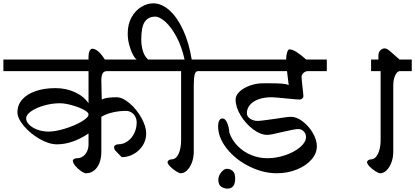

<svg xmlns="http://www.w3.org/2000/svg" viewBox="-49 -971 2467 1141"><path d="M477.1 -617.2V-635.7Q477.1 -654.8 483.6 -668.2Q490.2 -681.6 498.5 -681.6Q533.2 -681.6 574.2 -617.2H897V-548.3H586.9Q567.9 -548.3 560.5 -534.2Q553.2 -520 553.2 -494.6L555.7 -379.4Q580.6 -393.1 643.6 -393.1Q679.2 -393.1 720.9 -357.4Q762.7 -321.8 791.3 -270.8Q819.8 -219.7 819.8 -177.7Q819.8 -139.2 799.6 -106.9Q779.3 -74.7 745.8 -55.9Q712.4 -37.1 674.3 -37.1L639.6 -72.8Q635.3 -76.7 632.1 -83.5Q628.9 -90.3 628.9 -95.2Q628.9 -103.5 636 -108.4Q643.1 -113.3 652.8 -113.3Q683.6 -113.3 709 -131.3Q734.4 -149.4 748.8 -179.2Q763.2 -209 763.2 -242.7Q763.2 -262.7 754.6 -278.6Q746.1 -294.4 731.4 -303.2Q716.8 -312 699.7 -312Q659.2 -312 620.6 -303Q582 -293.9 553.2 -276.9V-69.3Q553.2 -32.7 542.2 -3.7Q531.2 25.4 510.5 42Q489.7 58.6 461.9 58.6Q451.2 58.6 432.1 45.4Q413.1 32.2 398.4 14.4Q383.8 -3.4 383.8 -17.1Q383.8 -22.5 391.8 -26.6Q399.9 -30.8 408.2 -30.8Q428.7 -30.8 444.6 -42.2Q460.4 -53.7 468.8 -72.5Q477.1 -91.3 477.1 -113.3V-177.7Q380.9 -113.3 289.1 -113.3Q242.2 -113.3 186.8 -145Q131.3 -176.8 93 -222.2Q54.7 -267.6 54.7 -304.2Q54.7 -347.2 82.8 -379.4Q110.8 -411.6 162.1 -429.4Q213.4 -447.3 280.3 -447.3Q343.3 -447.3 396.2 -423.1Q449.2 -398.9 477.1 -357.4V-548.3H-28.8V-617.2ZM307.1 -357.4Q260.7 -357.4 213.9 -344.2Q167 -331.1 136.7 -310.1Q106.4 -289.1 106.4 -267.1Q106.4 -248 124.8 -229.7Q143.1 -211.4 173.8 -200.2Q204.6 -189 239.7 -189Q280.3 -189 337.2 -206.5Q394 -224.1 435.5 -248.3Q477.1 -272.5 477.1 -291Q477.1 -304.2 447 -319.8Q417 -335.4 376 -346.4Q335 -357.4 307.1 -357.4Z M1090.3 -617.2H1219.7V-548.3H1127Q1112.8 -548.3 1107.7 -526.9Q1102.5 -505.4 1102.5 -466.3V-69.3Q1102.5 -35.2 1091.6 -5.6Q1080.6 23.9 1062.7 41.3Q1044.9 58.6 1025.4 58.6Q1016.1 58.6 996.8 46.4Q977.5 34.2 962.2 18.6Q946.8 2.9 946.8 -6.8Q946.8 -14.2 954.3 -19Q961.9 -23.9 969.7 -23.9Q997.1 -23.9 1012.2 -56.6Q1027.3 -89.4 1027.3 -138.2V-548.3H887.2V-617.2H1047.9Q1031.2 -693.4 1000.2 -751.5Q969.2 -809.6 934.6 -840.8Q899.9 -872.1 873 -872.1Q833.5 -872.1 812 -842.5Q790.5 -813 790.5 -735.4Q790.5 -701.2 800 -668.5Q809.6 -635.7 831.5 -617.2H763.7Q753.4 -623 740.7 -646.7Q728 -670.4 719 -703.9Q710 -737.3 710 -771.5Q710 -827.6 732.9 -868.4Q755.9 -909.2 791 -930.2Q826.2 -951.2 861.3 -951.2Q911.6 -951.2 958 -909.7Q1004.4 -868.2 1039.3 -792.5Q1074.2 -716.8 1090.3 -617.2Z M1651.4 -617.2Q1651.4 -641.1 1657.2 -659.4Q1663.1 -677.7 1670.4 -677.7Q1688 -677.7 1712.6 -662.4Q1737.3 -647 1770.5 -617.2H1893.1V-548.3H1780.8Q1767.1 -548.3 1755.1 -538.1Q1743.2 -527.8 1743.2 -513.7Q1743.2 -505.4 1745.4 -484.4Q1747.6 -463.4 1748.5 -455.6Q1753.9 -412.6 1753.9 -399.4Q1753.9 -391.1 1747.1 -385.3Q1740.2 -379.4 1731 -379.4Q1715.8 -379.4 1655.8 -385.7Q1579.6 -393.1 1564.9 -393.1Q1520.5 -393.1 1487.3 -380.9Q1454.1 -368.7 1436 -347.2Q1418 -325.7 1418 -297.9Q1418 -278.8 1437.5 -265.6Q1457 -252.4 1481.4 -252.4Q1497.1 -252.4 1536.6 -258.1Q1576.2 -263.7 1587.4 -265.1Q1593.8 -266.1 1629.9 -271.5Q1666 -276.9 1679.7 -276.9Q1713.9 -276.9 1750 -249.3Q1786.1 -221.7 1810.1 -180.7Q1834 -139.6 1834 -101.6Q1834 -59.1 1801.5 -22.2Q1769 14.6 1714.1 36.6Q1659.2 58.6 1596.2 58.6Q1513.7 58.6 1432.1 17.8Q1350.6 -22.9 1298.8 -88.1Q1247.1 -153.3 1247.1 -221.7Q1247.1 -240.7 1253.7 -253.9Q1260.3 -267.1 1272.9 -267.1Q1289.6 -267.1 1300.8 -241.5Q1312 -215.8 1314 -182.6Q1329.6 -137.7 1363.5 -103.3Q1397.5 -68.8 1443.4 -49.8Q1489.3 -30.8 1539.6 -30.8Q1593.8 -30.8 1647.2 -49.1Q1700.7 -67.4 1735.1 -96.9Q1769.5 -126.5 1769.5 -157.2Q1769.5 -175.8 1756.3 -189.9Q1743.2 -204.1 1723.6 -204.1Q1702.1 -204.1 1624 -185.5Q1589.4 -177.2 1569.6 -173.3Q1549.8 -169.4 1539.6 -169.4Q1499.5 -169.4 1455.1 -202.6Q1410.6 -235.8 1380.9 -285.2Q1351.1 -334.5 1351.1 -379.4Q1351.1 -404.3 1374.5 -426.5Q1397.9 -448.7 1436 -462.4Q1474.1 -476.1 1515.6 -476.1H1551.3Q1599.6 -476.1 1627.2 -473.9Q1654.8 -471.7 1663.1 -466.3H1666.5L1656.7 -548.3H1200.2V-617.2Z M1303.2 149.9Q1282.7 149.9 1265.6 138.4Q1248.5 127 1248.5 97.2Q1248.5 82 1256.3 66.9Q1264.2 51.8 1276.1 42Q1288.1 32.2 1299.3 32.2Q1319.3 32.2 1334 45.2Q1348.6 58.1 1348.6 88.9Q1348.6 149.9 1303.2 149.9Z M2199.7 -617.2V-640.6Q2199.7 -660.2 2211.2 -671.9Q2222.7 -683.6 2238.3 -683.6Q2239.7 -683.1 2247.6 -680.9Q2255.4 -678.7 2268.1 -667.5L2325.7 -617.2H2397.9V-548.3H2327.1Q2317.4 -548.3 2308.3 -537.4Q2299.3 -526.4 2293.7 -507.6Q2288.1 -488.8 2288.1 -466.3V-69.3Q2288.1 -35.2 2277.1 -5.6Q2266.1 23.9 2248.3 41.3Q2230.5 58.6 2210.9 58.6Q2200.7 58.6 2181.6 46.4Q2162.6 34.2 2147.5 18.6Q2132.3 2.9 2132.3 -6.8Q2132.3 -14.2 2139.6 -19Q2147 -23.9 2155.3 -23.9Q2172.9 -23.9 2185.8 -39.3Q2198.7 -54.7 2205.8 -80.8Q2212.9 -106.9 2212.9 -138.2V-548.3H2156.2V-617.2Z"/></svg>

Font: Dekko
Style: Regular
Weight: 400
Designer: Multiple
Foundry: Sorkin Type
Version: Version 2.001